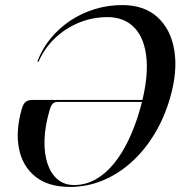

<svg xmlns="http://www.w3.org/2000/svg" viewBox="-20 -728 712 757"><path d="M65.5 -297.5Q71.5 -318.5 81 -326.2Q90.5 -334 108 -334H565L562.5 -326H207Q194.5 -326 187.8 -319Q181 -312 175.5 -293.5Q157 -230 155.5 -176Q154 -122 167.5 -82.2Q181 -42.5 207.5 -20.5Q234 1.5 272 1.5Q318 1.5 357.5 -21Q397 -43.5 429.5 -83.5Q462 -123.5 487.2 -176.8Q512.5 -230 530.5 -292Q564.5 -410 558 -492.2Q551.5 -574.5 511.2 -617.5Q471 -660.5 404 -660.5Q345 -660.5 291.8 -638.8Q238.5 -617 197.5 -578.2Q156.5 -539.5 133.5 -488Q133 -486 132 -485Q131 -484 130 -484Q128.5 -484 128 -485.2Q127.5 -486.5 128.5 -488.5Q146.5 -536 179.2 -576Q212 -616 256 -645.8Q300 -675.5 352.8 -691.8Q405.5 -708 462.5 -708Q548.5 -708 601 -660.2Q653.5 -612.5 667.2 -529.8Q681 -447 650.5 -342Q628.5 -265 589.8 -200.8Q551 -136.5 499.2 -89.5Q447.5 -42.5 385.8 -16.8Q324 9 255.5 9Q170.5 9 119.8 -31.5Q69 -72 55 -141.2Q41 -210.5 65.5 -297.5Z"/></svg>

Font: Fraunces 120pt
Style: Italic
Weight: 400
Italic angle: -16°
Version: Version 1.000;[b76b70a41]